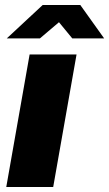

<svg xmlns="http://www.w3.org/2000/svg" viewBox="-20 -745 435 765"><path d="M5 0 98 -528H285L192 0ZM7 -592 150 -725H300L395 -592H268L194 -682H245L139 -592Z"/></svg>

Font: Archivo SemiCondensed Black
Style: Italic
Weight: 900
Width: 4
Italic angle: -10°
Designer: Hector Gatti
Foundry: Omnibus-Type
Version: Version 2.001